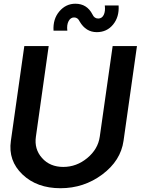

<svg xmlns="http://www.w3.org/2000/svg" viewBox="-20 -996 774 1026"><path d="M497.1 -824.2Q439 -824.2 405.8 -880.9Q396 -902.8 376 -902.8Q356.9 -902.8 346.4 -882.8Q335.9 -862.8 339.8 -832H266.1Q262.2 -894 297.1 -935.1Q332 -976.1 382.8 -976.1Q444.8 -976.1 474.1 -918.9Q483.9 -897 504.9 -897Q524.9 -897 534.4 -916.5Q543.9 -936 540 -966.8H613.8Q617.7 -905.8 584.5 -865Q551.3 -824.2 497.1 -824.2ZM303.2 9.8Q177.2 9.8 100.1 -63.7Q22.9 -137.2 38.1 -243.2L109.9 -750H240.2L171.9 -266.1Q162.1 -199.2 204.6 -151.6Q247.1 -104 318.1 -104Q389.2 -104 446.5 -151.6Q503.9 -199.2 513.2 -266.1L582 -750H711.9L640.1 -243.2Q625 -137.2 526.6 -63.7Q428.2 9.8 303.2 9.8Z"/></svg>

Font: Oakes Grotesk
Style: SemiBold Italic
Weight: 600
Designer: Samuel Oakes
Foundry: Samuel Oakes
Version: Version 1.0 | wf-rip DC20170320